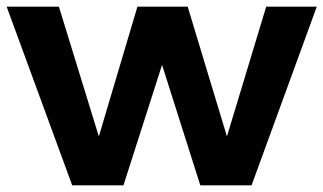

<svg xmlns="http://www.w3.org/2000/svg" viewBox="-23 -557 972 577"><path d="M-3 -537H154L274 -147L390 -537H541L659 -147L777 -537H929L733 0H579L464 -362L348 0H194Z"/></svg>

Font: Alexandria SemiBold
Style: Regular
Weight: 600
Designer: Mohamed Gaber
Foundry: Kief Type Foundry
Version: Version 5.100